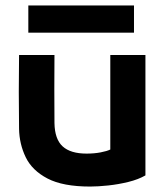

<svg xmlns="http://www.w3.org/2000/svg" viewBox="-20 -672 608 705"><path d="M385 -470H514V-28Q488 -13 451.5 -4Q415 5 377.5 9Q340 13 311 13Q211 13 154.5 -16.5Q98 -46 74.5 -94.5Q51 -143 50 -199Q49 -270 49 -334.5Q49 -399 50 -470H180Q179 -345 180 -220Q181 -161 210 -134.5Q239 -108 298 -108Q326 -108 349.5 -112.5Q373 -117 385 -123ZM84 -652H472V-552H84Z"/></svg>

Font: Kreadon
Style: Bold
Weight: 700
Designer: Reiya WATANABE
Foundry: StudioGnu
Version: Version 1.003; ttfautohint (v1.8.4.7-5d5b);gftools[0.9.32]